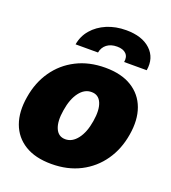

<svg xmlns="http://www.w3.org/2000/svg" viewBox="-141 -876 884 991"><g transform="rotate(20 301.0 -380.5)"><path d="M253.9 9.8Q165 9.8 107.7 -25.6Q50.3 -61 27.3 -124.3Q4.4 -187.5 18.6 -271.5Q32.2 -355.5 76.2 -418.7Q120.1 -481.9 189.5 -517.3Q258.8 -552.7 347.7 -552.7Q436 -552.7 493.4 -517.3Q550.8 -481.9 574 -418.7Q597.2 -355.5 583 -271.5Q569.3 -187.5 525.1 -124.3Q481 -61 411.9 -25.6Q342.8 9.8 253.9 9.8ZM278.3 -134.8Q315.9 -134.8 344.2 -171.6Q372.6 -208.5 382.8 -272.5Q393.6 -336.9 377.7 -373.8Q361.8 -410.6 323.2 -410.2Q285.2 -410.6 257.1 -373.8Q229 -336.9 218.8 -272.5Q208 -208.5 223.9 -171.6Q239.7 -134.8 278.3 -134.8ZM161.1 -613.3Q168.9 -660.6 199.5 -696Q230 -731.4 277.3 -751.5Q324.7 -771.5 382.8 -771.5Q470.2 -771.5 516.8 -727.8Q563.5 -684.1 551.8 -613.3H427.7Q433.1 -642.6 416.7 -659.2Q400.4 -675.8 367.2 -675.8Q333 -675.8 311.3 -659.2Q289.6 -642.6 284.2 -613.3Z"/></g></svg>

Font: Inter Tight Black
Style: Italic
Weight: 900
Italic angle: -9.39999°
Designer: Rasmus Andersson
Foundry: rsms
Version: Version 3.004; ttfautohint (v1.8.4.7-5d5b)